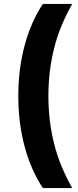

<svg xmlns="http://www.w3.org/2000/svg" viewBox="-20 -762 397 976"><path d="M198 194Q138 104 105.5 -16Q73 -136 73 -274Q73 -412 105.5 -532Q138 -652 198 -742H347Q283 -629 254.5 -514.5Q226 -400 226 -274Q226 -148 254.5 -33.5Q283 81 347 194Z"/></svg>

Font: Montserrat
Style: Bold
Weight: 700
Designer: Julieta Ulanovsky
Foundry: Julieta Ulanovsky
Version: Version 9.000; ttfautohint (v1.8.4.7-5d5b)